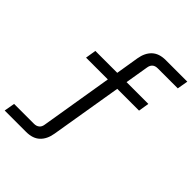

<svg xmlns="http://www.w3.org/2000/svg" viewBox="-293 -826 1153 1153"><g transform="rotate(45 283.5 -249.0)"><path d="M-31 132H138Q158 132 171 121.5Q184 111 187 91L263 -370H78L89 -438H275L299 -585Q308 -639 339.5 -668.5Q371 -698 427 -698H610L598 -629H428Q386 -629 379 -588L354 -438H539L528 -370H343L267 87Q258 141 226.5 170.5Q195 200 139 200H-43Z"/></g></svg>

Font: iA Writer Duo V
Style: Regular
Weight: 400
Designer: Mike Abbink, Paul van der Laan, Pieter van Rosmalen, Oliver Reichenstein
Foundry: Information Architects Inc.
Version: Version 2.000